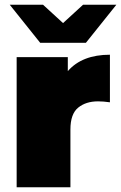

<svg xmlns="http://www.w3.org/2000/svg" viewBox="-20 -787 509 807"><path d="M50 0V-547H265V-488Q325 -557 442 -557V-357Q415 -361 392 -361Q341 -361 308.5 -334.5Q276 -308 276 -243V0ZM149 -607 21 -767H161L245 -690L329 -767H469L341 -607Z"/></svg>

Font: Montserrat Black
Style: Regular
Weight: 900
Designer: Julieta Ulanovsky
Foundry: Julieta Ulanovsky
Version: Version 9.000; ttfautohint (v1.8.4.7-5d5b)